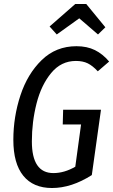

<svg xmlns="http://www.w3.org/2000/svg" viewBox="-20 -932 568 964"><path d="M528 -623 471 -574Q445 -602 420.5 -614Q396 -626 361 -626Q287 -626 237 -565.5Q187 -505 163.5 -412.5Q140 -320 140 -222Q140 -63 248 -63Q303 -63 358 -95L387 -307H295L297 -381H487L441 -53Q339 12 241 12Q147 12 97 -49.5Q47 -111 47 -230Q47 -345 82.5 -453Q118 -561 189.5 -630.5Q261 -700 364 -700Q417 -700 456.5 -680.5Q496 -661 528 -623ZM229 -799 358 -912H413L509 -795L472 -759L378 -840L265 -759Z"/></svg>

Font: Fira Sans Compressed
Style: Italic
Weight: 400
Width: 1
Italic angle: -8°
Designer: bBox Type GmbH & Carrois Corporate GbR & Edenspiekermann AG
Foundry: bBox Type GmbH & Carrois Corporate GbR & Edenspiekermann AG
Version: Version 4.301